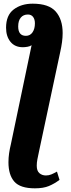

<svg xmlns="http://www.w3.org/2000/svg" viewBox="-20 -785 385 1045"><path d="M170 240Q90 240 58 203.5Q26 167 26 98Q26 74 29.5 49.5Q33 25 39 1L152 -539Q144 -533 130 -530.5Q116 -528 104 -528Q61 -528 37 -557.5Q13 -587 13 -634Q13 -702 54.5 -733.5Q96 -765 158 -765Q246 -765 283.5 -722Q321 -679 321 -605Q321 -581 317.5 -555.5Q314 -530 308 -503L193 36Q187 64 183.5 82Q180 100 180 117Q180 145 194.5 157.5Q209 170 230 170Q246 170 260 164Q274 158 290 149L304 194Q276 215 246 227.5Q216 240 170 240ZM121 -590Q144 -590 157 -609Q170 -628 170 -658Q170 -680 160 -693Q150 -706 132 -706Q107 -706 93 -689Q79 -672 79 -641Q79 -590 121 -590Z"/></svg>

Font: Noto Serif Condensed ExtraBold
Style: Italic
Weight: 800
Width: 3
Italic angle: -12°
Designer: Monotype Design Team
Foundry: Monotype Imaging Inc.
Version: Version 2.014; ttfautohint (v1.8.4.7-5d5b)